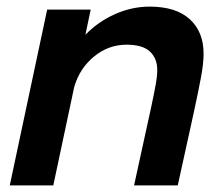

<svg xmlns="http://www.w3.org/2000/svg" viewBox="-20 -560 674 580"><path d="M9.5 0 122.5 -531H254L238 -455Q277 -495 327.8 -517.5Q378.5 -540 432 -540Q511.5 -540 553.2 -502Q595 -464 595 -398Q595 -368 587.2 -326.8Q579.5 -285.5 566 -223L517 0H385L436.5 -235.5Q445.5 -277.5 450.2 -303.8Q455 -330 455 -349Q455 -383.5 433 -404.2Q411 -425 362 -425Q307.5 -425 263.8 -389Q220 -353 204 -296.5L141 0Z"/></svg>

Font: Epilogue SemiBold
Style: Italic
Weight: 600
Italic angle: -12°
Designer: Tyler Finck
Foundry: Etcetera Type Co
Version: Version 2.111; ttfautohint (v1.8.3)